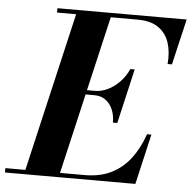

<svg xmlns="http://www.w3.org/2000/svg" viewBox="-101 -803 854 856"><g transform="rotate(5 326.0 -375.0)"><path d="M37.5 0 211.5 -750H366.5L192.5 0ZM-47.5 0V-19.5H307.5Q376 -19.5 426.2 -44.5Q476.5 -69.5 511.5 -115.5Q546.5 -161.5 568.5 -225H588L536 0ZM412.5 -263.5Q412.5 -297 401.2 -322.8Q390 -348.5 369.5 -363.2Q349 -378 320.5 -378H254.5V-397.5H320.5Q349 -397.5 377.5 -411.2Q406 -425 430 -449.8Q454 -474.5 469 -508H488.5L432 -263.5ZM632.5 -545Q637.5 -598.5 623.8 -640.5Q610 -682.5 575.2 -706.5Q540.5 -730.5 482 -730.5H121.5V-750H700L652 -545Z"/></g></svg>

Font: Bodoni Moda 11pt
Style: Bold Italic
Weight: 700
Italic angle: -13°
Designer: Owen Earl
Foundry: indestructible type
Version: Version 2.004